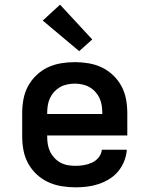

<svg xmlns="http://www.w3.org/2000/svg" viewBox="-20 -794 640 822"><path d="M303 8Q273 8 243 3Q213 -2 186 -14.5Q159 -27 137 -47.5Q115 -68 100.5 -94.5Q86 -121 80.5 -150.5Q75 -180 75 -210V-310Q75 -340 80.5 -369.5Q86 -399 100 -425Q114 -451 136 -472Q158 -493 184.5 -505.5Q211 -518 240.5 -523Q270 -528 300 -528Q330 -528 359.5 -523Q389 -518 415.5 -505.5Q442 -493 464 -472Q486 -451 500 -425Q514 -399 519.5 -369.5Q525 -340 525 -310V-214H182V-210Q182 -193 184.5 -177Q187 -161 194 -146Q201 -131 212.5 -118.5Q224 -106 238.5 -98Q253 -90 269.5 -87Q286 -84 303 -84Q321 -84 339 -87Q357 -90 373.5 -97.5Q390 -105 402 -119.5Q414 -134 416 -153H523Q521 -127 511.5 -103.5Q502 -80 486 -60.5Q470 -41 448 -27.5Q426 -14 402 -6Q378 2 353 5Q328 8 303 8ZM418 -306V-310Q418 -326 415.5 -342.5Q413 -359 406 -374Q399 -389 388 -401Q377 -413 363 -421Q349 -429 332.5 -432.5Q316 -436 300 -436Q284 -436 267.5 -432.5Q251 -429 237 -421Q223 -413 212 -401Q201 -389 194 -374Q187 -359 184.5 -342.5Q182 -326 182 -310V-306ZM319 -575 163 -706 237 -774 375 -625Z"/></svg>

Font: Zed Mono Semibold Extended
Style: Regular
Weight: 600
Width: 7
Monospace: yes
Designer: Belleve Invis
Foundry: Belleve Invis
Version: Version 1.0.0; ttfautohint (v1.8.4)